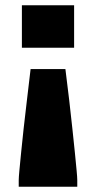

<svg xmlns="http://www.w3.org/2000/svg" viewBox="-20 -530 363 728"><path d="M51 178V153Q51 143 53.5 116.5Q56 90 60 49.5Q64 9 69.5 -41.5Q75 -92 82 -149.5Q89 -207 96 -268H228Q236 -207 242.5 -149.5Q249 -92 254.5 -41.5Q260 9 264 49.5Q268 90 270.5 116.5Q273 143 273 153V178ZM63 -349V-510H261V-349Z"/></svg>

Font: Saira SemiCondensed Black
Style: Regular
Weight: 900
Width: 4
Designer: Hector Gatti with collaboration of the Omnibus-Type team
Foundry: Omnibus-Type
Version: Version 1.101